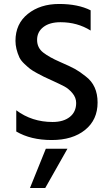

<svg xmlns="http://www.w3.org/2000/svg" viewBox="-20 -699 561 968"><path d="M208 249H131L211 51H320ZM62 -36V-143Q141 -84 245 -84Q300 -84 332 -109.5Q364 -135 364 -180Q364 -207 345 -229.5Q326 -252 304 -263.5Q282 -275 247 -291Q212 -307 201.5 -312Q191 -317 167 -330Q143 -343 131.5 -352Q120 -361 103 -377Q86 -393 78 -409Q58 -453 58 -493Q58 -579 120.5 -629Q183 -679 278 -679Q373 -679 437 -647V-545Q370 -587 285 -587Q230 -587 198.5 -562.5Q167 -538 167 -498Q167 -458 198 -434Q229 -410 282 -387Q335 -364 358.5 -351Q382 -338 412 -314Q472 -269 472 -182Q472 -95 409 -44Q346 7 240.5 7Q135 7 62 -36Z"/></svg>

Font: Hind Jalandhar Medium
Style: Regular
Weight: 500
Designer: Namrata Goyal
Foundry: Indian Type Foundry
Version: Version 0.702;PS 1.0;hotconv 1.0.81;makeotf.lib2.5.63406